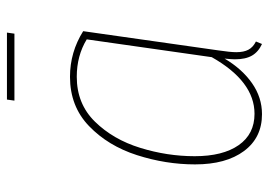

<svg xmlns="http://www.w3.org/2000/svg" viewBox="-128 -618 756 539"><g transform="rotate(-90 249.5 -348.0)"><path d="M432 -492 378 -112Q373 -79 373 -62Q373 -41 380 -28Q387 -15 403 -7L396 10Q374 0 363.5 -18Q353 -36 353 -66Q353 -75 355 -95Q326 -46 286 -18Q246 10 199 10Q133 10 95.5 -40.5Q58 -91 58 -178Q58 -260 84 -341Q110 -422 165.5 -475.5Q221 -529 304 -529Q373 -529 432 -492ZM81 -179Q81 -100 112 -55.5Q143 -11 200 -11Q291 -11 359 -131L409 -482Q363 -510 304 -510Q228 -510 178 -459Q128 -408 104.5 -332Q81 -256 81 -179ZM425 -685H237L240 -706H428Z"/></g></svg>

Font: Fira Sans Condensed Thin
Style: Italic
Weight: 250
Width: 3
Italic angle: -8°
Designer: Carrois Corporate & Edenspiekermann AG
Foundry: Carrois Corporate GbR & Edenspiekermann AG
Version: Version 4.203